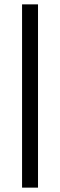

<svg xmlns="http://www.w3.org/2000/svg" viewBox="-20 -795 274 879"><path d="M81 -775H154V64H81Z"/></svg>

Font: Freesentation 4 Regular
Style: Regular
Weight: 400
Designer: glyphs from Roboto by Christian Robertson / Hangul glyphs from Noto Sans CJK(Source Han Sans) by Jang Soo-young and Kang
Foundry: PT&
Version: Version 2.001